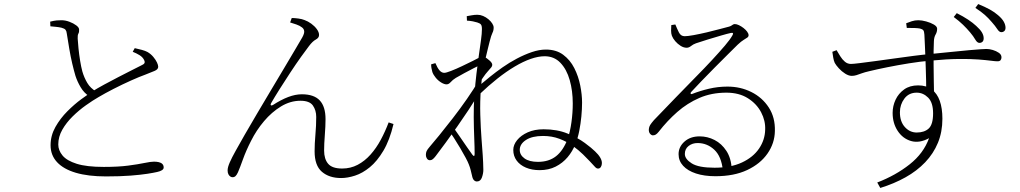

<svg xmlns="http://www.w3.org/2000/svg" viewBox="-20 -851 5040 949"><path d="M504 21Q416 21 355 3Q294 -15 262 -49.5Q230 -84 230 -133Q230 -181 254 -223.5Q278 -266 313 -301Q348 -336 381.5 -360.5Q415 -385 433 -397Q460 -414 495 -433Q530 -452 565 -470Q600 -488 629.5 -503Q659 -518 677 -527Q691 -533 694 -539Q697 -545 692 -555Q685 -569 669.5 -578.5Q654 -588 636 -595L646 -613Q664 -609 681 -604.5Q698 -600 709 -594Q726 -584 738 -569.5Q750 -555 756 -542Q762 -529 762 -521Q762 -508 744 -500.5Q726 -493 698 -482Q670 -472 627.5 -453Q585 -434 542 -412Q499 -390 467 -371Q439 -355 404.5 -330.5Q370 -306 339 -275.5Q308 -245 288 -210Q268 -175 268 -137Q268 -108 289 -82.5Q310 -57 359 -41.5Q408 -26 493 -26Q565 -26 614 -32.5Q663 -39 694 -45.5Q725 -52 741 -52Q754 -52 765 -49.5Q776 -47 782.5 -40.5Q789 -34 789 -23Q789 -15 780 -9.5Q771 -4 757 -1Q740 3 708 8Q676 13 625.5 17Q575 21 504 21ZM421 -375Q395 -392 378.5 -420Q362 -448 353 -476Q345 -503 337 -537Q329 -571 322.5 -609.5Q316 -648 310 -686Q309 -697 304 -703.5Q299 -710 284 -714Q271 -717 255 -718.5Q239 -720 229 -721L228 -744Q248 -749 260 -750Q272 -751 284 -751Q303 -751 323 -743.5Q343 -736 357 -725.5Q371 -715 371 -705Q372 -693 367.5 -685Q363 -677 364 -660Q365 -641 368 -611.5Q371 -582 376 -551Q381 -520 387 -498Q396 -467 411.5 -441Q427 -415 456 -398Z M1666 29Q1607 29 1571 -2Q1535 -33 1535 -103Q1535 -141 1539 -185.5Q1543 -230 1543 -273Q1543 -306 1526.5 -329.5Q1510 -353 1465 -353Q1415 -353 1369 -325Q1323 -297 1285 -252Q1247 -207 1221 -155Q1196 -106 1181 -64Q1166 -22 1156 1Q1150 14 1144 19.5Q1138 25 1129 25Q1124 25 1118.5 21.5Q1113 18 1109 10.5Q1105 3 1105 -9Q1105 -24 1115.5 -48Q1126 -72 1145 -106Q1164 -140 1189 -184Q1218 -234 1251.5 -291Q1285 -348 1319.5 -405.5Q1354 -463 1384.5 -514.5Q1415 -566 1438.5 -605.5Q1462 -645 1474 -666Q1485 -686 1483.5 -697.5Q1482 -709 1472 -716Q1462 -724 1445 -730Q1428 -736 1414 -740L1422 -762Q1436 -762 1454.5 -759.5Q1473 -757 1485 -752Q1502 -746 1518.5 -734Q1535 -722 1546 -707Q1557 -692 1557 -678Q1557 -664 1541 -655.5Q1525 -647 1507 -623Q1493 -605 1468 -570Q1443 -535 1415 -492.5Q1387 -450 1361.5 -409.5Q1336 -369 1320 -341Q1316 -334 1319 -331Q1322 -328 1329 -332Q1369 -358 1404.5 -371.5Q1440 -385 1472 -385Q1532 -385 1560.5 -354.5Q1589 -324 1589 -262Q1589 -228 1585.5 -183.5Q1582 -139 1582 -107Q1582 -65 1602 -41.5Q1622 -18 1671 -18Q1713 -18 1748 -36.5Q1783 -55 1811.5 -87Q1840 -119 1862 -160Q1884 -201 1901 -246L1925 -238Q1906 -158 1875 -106Q1844 -54 1808 -24.5Q1772 5 1735 17Q1698 29 1666 29Z M2647 -10Q2609 -10 2579.5 -22.5Q2550 -35 2533.5 -57.5Q2517 -80 2517 -110Q2517 -135 2536 -158.5Q2555 -182 2588.5 -197Q2622 -212 2667 -212Q2734 -212 2785 -191Q2836 -170 2870.5 -144.5Q2905 -119 2921 -103Q2938 -87 2946.5 -72.5Q2955 -58 2955 -45Q2955 -34 2950 -26Q2945 -18 2937 -18Q2929 -17 2920.5 -26.5Q2912 -36 2895 -54Q2883 -67 2861.5 -88Q2840 -109 2811 -130Q2782 -151 2745 -165Q2708 -179 2664 -179Q2610 -179 2579.5 -159Q2549 -139 2549 -110Q2549 -85 2572.5 -68Q2596 -51 2639 -51Q2693 -51 2728.5 -79Q2764 -107 2786 -165Q2798 -200 2804.5 -247Q2811 -294 2811 -340Q2811 -402 2796 -455Q2781 -508 2750 -540.5Q2719 -573 2672 -573Q2641 -573 2603.5 -560Q2566 -547 2524 -522Q2482 -497 2438.5 -462.5Q2395 -428 2351 -386L2354 -432Q2374 -449 2402.5 -472Q2431 -495 2464.5 -518.5Q2498 -542 2535 -561.5Q2572 -581 2608.5 -593.5Q2645 -606 2678 -606Q2729 -606 2763.5 -580.5Q2798 -555 2818.5 -514.5Q2839 -474 2848 -428.5Q2857 -383 2857 -344Q2857 -312 2853.5 -275.5Q2850 -239 2843 -203.5Q2836 -168 2824 -139Q2810 -103 2785.5 -74Q2761 -45 2726.5 -27.5Q2692 -10 2647 -10ZM2105 -59Q2096 -59 2090.5 -67Q2085 -75 2085 -85Q2085 -96 2088.5 -104Q2092 -112 2105 -127Q2120 -144 2150.5 -181.5Q2181 -219 2217.5 -266Q2254 -313 2288 -362Q2322 -411 2346 -452L2341 -378Q2322 -347 2295.5 -307Q2269 -267 2240 -225.5Q2211 -184 2183 -146Q2155 -108 2133 -79Q2126 -70 2119.5 -64.5Q2113 -59 2105 -59ZM2337 46Q2329 46 2322.5 39.5Q2316 33 2313 17Q2309 0 2306 -12Q2303 -24 2297 -39Q2293 -50 2281.5 -71.5Q2270 -93 2255 -118.5Q2240 -144 2224.5 -168Q2209 -192 2197 -209L2214 -231Q2231 -207 2251 -178Q2271 -149 2288.5 -123.5Q2306 -98 2315 -86Q2326 -72 2326 -91Q2326 -122 2324 -169.5Q2322 -217 2321.5 -272.5Q2321 -328 2325 -381Q2329 -437 2335 -487Q2341 -537 2347 -579Q2353 -621 2357.5 -653.5Q2362 -686 2362 -707Q2362 -724 2357 -730Q2352 -736 2339 -740Q2330 -743 2317 -745.5Q2304 -748 2288 -749L2287 -771Q2298 -773 2312 -775.5Q2326 -778 2340 -778Q2354 -778 2368 -772Q2382 -766 2394 -756Q2406 -746 2413 -735Q2420 -724 2420 -715Q2420 -700 2414 -688.5Q2408 -677 2400 -645Q2397 -633 2391.5 -611Q2386 -589 2379 -559Q2372 -529 2366 -492Q2360 -455 2357 -414Q2352 -348 2354 -282.5Q2356 -217 2360 -165Q2364 -113 2366 -84Q2367 -69 2368 -47.5Q2369 -26 2369 -11Q2369 6 2362 26Q2355 46 2337 46ZM2187 -434Q2176 -434 2161 -443Q2146 -452 2134 -466.5Q2122 -481 2117 -495Q2114 -506 2112.5 -515Q2111 -524 2111 -533L2132 -539Q2142 -515 2152.5 -503Q2163 -491 2176 -491Q2185 -491 2209.5 -500.5Q2234 -510 2263.5 -524Q2293 -538 2317 -550Q2341 -562 2348 -566Q2357 -571 2361.5 -572.5Q2366 -574 2375 -570Q2387 -563 2400 -551.5Q2413 -540 2413 -531Q2413 -523 2406 -515.5Q2399 -508 2390 -497Q2380 -486 2369.5 -470.5Q2359 -455 2347 -438L2351 -495Q2356 -503 2361 -513.5Q2366 -524 2370 -537Q2347 -527 2322.5 -514.5Q2298 -502 2275 -489.5Q2252 -477 2233 -466Q2217 -456 2207.5 -445Q2198 -434 2187 -434Z M3516 20Q3461 20 3420 6.5Q3379 -7 3356.5 -31.5Q3334 -56 3334 -89Q3334 -125 3363 -151Q3392 -177 3438 -177Q3477 -177 3512 -159Q3547 -141 3570.5 -105Q3594 -69 3597 -14L3553 -8Q3546 -78 3510.5 -111Q3475 -144 3428 -144Q3402 -144 3383.5 -129.5Q3365 -115 3365 -90Q3365 -65 3399 -43.5Q3433 -22 3512 -22Q3592 -22 3647.5 -48Q3703 -74 3732 -117Q3761 -160 3762 -210Q3764 -254 3742 -296Q3720 -338 3676.5 -365.5Q3633 -393 3570 -393Q3497 -393 3437 -367Q3377 -341 3327.5 -297.5Q3278 -254 3236 -200Q3228 -190 3221.5 -186Q3215 -182 3207 -182Q3200 -182 3193 -190Q3186 -198 3187 -213Q3188 -224 3193.5 -233Q3199 -242 3212 -257Q3267 -314 3318.5 -367.5Q3370 -421 3416.5 -468Q3463 -515 3500 -555Q3537 -595 3563 -625.5Q3589 -656 3600 -676Q3605 -684 3602.5 -687Q3600 -690 3592 -688Q3577 -685 3544.5 -675.5Q3512 -666 3477.5 -655.5Q3443 -645 3420 -637Q3406 -632 3395.5 -623.5Q3385 -615 3374 -615Q3359 -615 3344 -624.5Q3329 -634 3317.5 -647.5Q3306 -661 3301 -674Q3297 -685 3297 -699.5Q3297 -714 3298 -727L3318 -730Q3326 -710 3335.5 -691Q3345 -672 3364 -672Q3379 -672 3409 -677.5Q3439 -683 3473 -691Q3507 -699 3536.5 -707Q3566 -715 3582 -719Q3590 -721 3594.5 -724Q3599 -727 3603 -729.5Q3607 -732 3612 -732Q3621 -732 3632.5 -726.5Q3644 -721 3655 -712.5Q3666 -704 3673 -694.5Q3680 -685 3680 -677Q3680 -670 3674 -665.5Q3668 -661 3656 -654Q3644 -647 3626 -630Q3610 -614 3579 -583.5Q3548 -553 3513 -517.5Q3478 -482 3446 -449Q3414 -416 3396 -396Q3392 -392 3394 -388Q3396 -384 3402 -387Q3440 -402 3484.5 -412.5Q3529 -423 3576 -423Q3640 -423 3694 -396Q3748 -369 3780 -319.5Q3812 -270 3810 -203Q3809 -143 3773.5 -92Q3738 -41 3673 -10.5Q3608 20 3516 20Z M4821 -639Q4810 -639 4800.5 -655.5Q4791 -672 4775 -691Q4759 -710 4740 -728.5Q4721 -747 4694 -767L4709 -786Q4741 -770 4765 -754Q4789 -738 4805 -723Q4825 -705 4833.5 -690.5Q4842 -676 4842 -662Q4842 -650 4836 -644.5Q4830 -639 4821 -639ZM4316 51Q4407 16 4476 -38.5Q4545 -93 4572 -168Q4524 -142 4483 -154Q4442 -166 4417 -204Q4392 -242 4392 -293Q4392 -327 4406.5 -358Q4421 -389 4449 -409Q4477 -429 4518 -429Q4559 -429 4585.5 -409Q4612 -389 4625 -352.5Q4638 -316 4638 -264Q4638 -199 4616 -145.5Q4594 -92 4553 -49Q4512 -6 4455.5 25.5Q4399 57 4331 78ZM4511 -196Q4549 -196 4570.5 -216Q4592 -236 4592 -291Q4592 -344 4567.5 -368.5Q4543 -393 4511 -393Q4472 -393 4450 -363.5Q4428 -334 4428 -296Q4428 -250 4452.5 -223Q4477 -196 4511 -196ZM4190 -476Q4175 -476 4157.5 -487Q4140 -498 4126 -513.5Q4112 -529 4106 -540Q4101 -551 4098.5 -566Q4096 -581 4094 -595L4115 -603Q4124 -588 4133.5 -572.5Q4143 -557 4156 -546Q4169 -535 4186 -535Q4197 -535 4229 -539Q4261 -543 4306 -549Q4351 -555 4400.5 -562Q4450 -569 4496.5 -575Q4543 -581 4578 -584Q4641 -590 4688.5 -595Q4736 -600 4770.5 -603Q4805 -606 4826 -607.5Q4847 -609 4856 -609Q4870 -609 4887 -604Q4904 -599 4917 -590Q4930 -581 4930 -568Q4930 -559 4925.5 -553.5Q4921 -548 4910 -548Q4900 -548 4877 -551Q4854 -554 4815.5 -557Q4777 -560 4718.5 -559.5Q4660 -559 4577 -551Q4529 -547 4473 -538Q4417 -529 4365 -518.5Q4313 -508 4276 -499Q4254 -494 4239 -488.5Q4224 -483 4213 -479.5Q4202 -476 4190 -476ZM4558 -408Q4558 -426 4557.5 -451.5Q4557 -477 4556 -506.5Q4555 -536 4554 -567Q4553 -598 4551.5 -627Q4550 -656 4549 -680Q4548 -696 4543.5 -701.5Q4539 -707 4527 -710Q4517 -712 4501 -712.5Q4485 -713 4462 -713L4459 -736Q4471 -741 4486.5 -746Q4502 -751 4519 -751Q4536 -751 4558 -745Q4580 -739 4596 -729.5Q4612 -720 4612 -709Q4612 -693 4604.5 -680.5Q4597 -668 4596 -648Q4595 -630 4594.5 -598.5Q4594 -567 4594.5 -528Q4595 -489 4595.5 -448Q4596 -407 4597 -371ZM4929 -692Q4919 -692 4909 -707.5Q4899 -723 4882 -742Q4865 -762 4847.5 -777.5Q4830 -793 4801 -812L4815 -831Q4849 -817 4872.5 -804Q4896 -791 4913 -776Q4933 -759 4941.5 -743.5Q4950 -728 4950 -714Q4950 -703 4944 -697.5Q4938 -692 4929 -692Z"/></svg>

Font: Noto Serif JP ExtraLight
Style: Regular
Weight: 200
Designer: Ryoko NISHIZUKA  (kana & ideographs); Frank Grießhammer (Latin, Greek & Cyrillic); Wenlong ZHANG  (bopomofo); Sandoll Co
Foundry: Adobe
Version: Version 2.002-H1;hotconv 1.1.0;makeotfexe 2.6.0